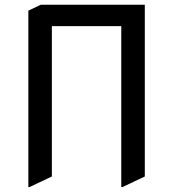

<svg xmlns="http://www.w3.org/2000/svg" viewBox="-20 -757 719 797"><path d="M102.5 19.5H97.7V-712.9L149.4 -737.3H581.1V-24.4L488.3 19.5H483.4V-648.4H195.3V-24.4Z"/></svg>

Font: Nova Flat
Style: Book
Weight: 400
Version: Version 2.000